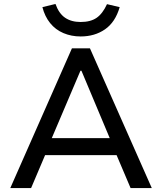

<svg xmlns="http://www.w3.org/2000/svg" viewBox="-20 -949 817 969"><path d="M32 0 343 -705H434L746 0H639L554 -200L602 -166H175L222 -200L137 0ZM386 -592 232 -230 208 -252H569L543 -230L391 -592ZM387 -765Q340 -765 300 -782Q260 -799 233 -832.5Q206 -866 194 -913L260 -929Q277 -881 308.5 -859.5Q340 -838 387 -838Q437 -838 467.5 -859Q498 -880 520 -928L584 -913Q562 -837 510 -801Q458 -765 387 -765Z"/></svg>

Font: Nunito Sans 7pt Medium
Style: Regular
Weight: 500
Designer: Vernon Adams
Foundry: Vernon Adams
Version: Version 3.101;gftools[0.9.27]